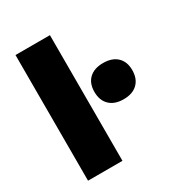

<svg xmlns="http://www.w3.org/2000/svg" viewBox="-172 -848 903 966"><g transform="rotate(-30 279.0 -365.0)"><path d="M59 0V-730H259V0ZM420 -265Q368 -265 339 -293Q310 -321 310 -371Q310 -420 339 -447.5Q368 -475 420 -475Q472 -475 501 -447.5Q530 -420 530 -371Q530 -321 501 -293Q472 -265 420 -265Z"/></g></svg>

Font: M PLUS 2 Black
Style: Regular
Weight: 900
Designer: Coji Morishita
Foundry: UNDERFOREST DESIGN
Version: Version 1.001